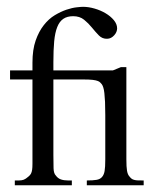

<svg xmlns="http://www.w3.org/2000/svg" viewBox="-20 -549 464 569"><path d="M237.3 0V-14.2Q255.9 -14.2 266.6 -16.1Q277.3 -18.1 282.7 -24.9Q288.1 -31.2 290 -42.2Q292 -53.2 292 -77.1V-208Q292 -231 291.3 -246.8Q290.5 -262.7 289.3 -273.2Q288.1 -283.7 286.1 -289.8Q284.2 -295.9 281.7 -299.3Q279.3 -301.8 277.3 -304.2Q275.4 -306.6 270.3 -308.8Q265.1 -311 254.9 -312.3Q244.6 -313.5 226.1 -313.5H138.2V-90.3Q138.2 -66.4 138.7 -50.5Q139.2 -34.7 145.5 -28.8Q151.4 -20.5 160.4 -17.3Q169.4 -14.2 181.6 -14.2H192.9V0H23.9V-14.2H35.6Q44.4 -14.2 50.3 -16.4Q56.2 -18.6 64.5 -25.9Q69.3 -29.8 71.8 -34.4Q74.2 -39.1 75.2 -45.9Q76.2 -52.7 76.2 -63.5Q76.2 -74.2 76.2 -90.3V-313.5H9.8V-340.3H76.2V-363.3Q76.2 -401.9 85.7 -429Q95.2 -456.1 109.9 -474.6Q124.5 -493.2 142.3 -503.9Q160.2 -514.6 177 -520.3Q193.8 -525.9 207 -527.3Q220.2 -528.8 226.1 -528.8Q242.2 -528.8 260 -523.7Q277.8 -518.6 292.7 -509.8Q307.6 -501 317.4 -489.3Q327.1 -477.5 327.1 -464.8Q327.1 -460 325 -454.6Q322.8 -449.2 318.6 -444.6Q314.5 -439.9 309.1 -437Q303.7 -434.1 297.4 -434.1Q283.2 -433.6 272.9 -444.1Q262.7 -454.6 252.4 -467.3Q242.2 -480 229.2 -490.5Q216.3 -501 196.8 -501Q179.2 -501 167.7 -493.2Q156.2 -485.4 149.7 -469Q143.1 -452.6 140.6 -426.8Q138.2 -400.9 138.2 -364.7V-340.3H314.5L338.4 -350.1H354.5V-77.1Q354.5 -54.2 356.4 -43Q358.4 -31.7 363.3 -26.4Q366.7 -22 369.9 -19.5Q373 -17.1 377.7 -15.9Q382.3 -14.6 388.9 -14.4Q395.5 -14.2 405.8 -14.2V0Z"/></svg>

Font: Surma
Style: Regular
Weight: 400
Designer: Sue Lloyd-Williams
Foundry: Sylheti Translation And Research
Version: Version 3.000